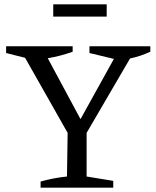

<svg xmlns="http://www.w3.org/2000/svg" viewBox="-20 -860 716 880"><path d="M166 0V-28Q227 -45 287 -51L290 -251L95 -595L8 -617V-648H313V-623Q258 -603 199 -593L349 -314L502 -590L390 -617V-648H669V-623Q624 -602 576 -592L377 -251V-51L499 -31V0ZM224 -784V-840H469V-784Z"/></svg>

Font: Piazzolla SC
Style: Regular
Weight: 400
Designer: Juan Pablo del Peral
Foundry: Huerta Tipografica
Version: Version 1.330